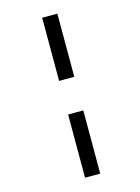

<svg xmlns="http://www.w3.org/2000/svg" viewBox="-143 -837 837 1148"><g transform="rotate(-15 275.5 -263.0)"><path d="M236 -367H330V-758H236ZM236 232H330V-159H236Z"/></g></svg>

Font: Noto Sans SemiBold
Style: Italic
Weight: 600
Italic angle: -12°
Designer: Monotype Design Team
Foundry: Monotype Imaging Inc.
Version: Version 2.013